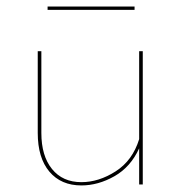

<svg xmlns="http://www.w3.org/2000/svg" viewBox="-20 -562 550 585"><path d="M390 -542V-532H125V-542ZM404 -406H415V0H404V-110Q378 -53 328.5 -25Q279 3 228 3Q166 3 130.5 -39Q95 -81 95 -157V-406H106V-157Q106 -87 138.5 -47Q171 -7 228 -7Q281 -7 332.5 -40Q384 -73 404 -138Z"/></svg>

Font: EauTest Hairline
Style: Regular
Weight: 250
Designer: Christian Thalmann (Catharsis Fonts)
Version: Version 0.001;PS 000.001;hotconv 1.0.88;makeotf.lib2.5.64775